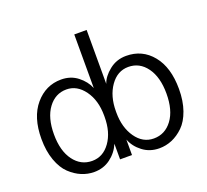

<svg xmlns="http://www.w3.org/2000/svg" viewBox="-131 -919 1182 1095"><g transform="rotate(-20 460.5 -371.0)"><path d="M43 -262.7Q43 -393.6 106.4 -468.3Q169.9 -543 263.7 -543Q321.3 -543 363.3 -510.3Q405.3 -477.5 422.9 -433.6V-758.8H498V-431.6Q511.7 -472.7 555.7 -507.8Q599.6 -543 658.2 -543Q755.9 -543 816.9 -468.3Q877.9 -393.6 877.9 -262.7Q877.9 -189.5 857.9 -133.3Q837.9 -77.1 805.2 -45.4Q772.5 -13.7 735.4 2Q698.2 17.6 658.2 17.6Q600.6 17.6 557.6 -15.1Q514.6 -47.9 497.1 -93.8V0H424.8V-94.7Q404.3 -45.9 361.8 -14.2Q319.3 17.6 262.7 17.6Q223.6 17.6 187 2.4Q150.4 -12.7 117.2 -43.9Q84 -75.2 63.5 -131.8Q43 -188.5 43 -262.7ZM119.1 -262.7Q119.1 -162.1 162.1 -104Q205.1 -45.9 273.4 -45.9Q339.8 -45.9 382.3 -105.5Q424.8 -165 424.8 -257.8V-265.6Q424.8 -358.4 380.9 -418.9Q336.9 -479.5 272.5 -479.5Q205.1 -479.5 162.1 -421.4Q119.1 -363.3 119.1 -262.7ZM496.1 -257.8Q496.1 -167 538.6 -106.4Q581.1 -45.9 647.5 -45.9Q715.8 -45.9 758.8 -103.5Q801.8 -161.1 801.8 -262.7Q801.8 -362.3 759.3 -420.9Q716.8 -479.5 648.4 -479.5Q582 -479.5 539.1 -418.5Q496.1 -357.4 496.1 -265.6Z"/></g></svg>

Font: Batunionen A1
Style: Regular
Weight: 400
Designer: HanYang I&C Co.,Ltd.
Foundry: HanYang I&C Co.,Ltd.
Version: Version 2.50; ttfautohint (v1.6)